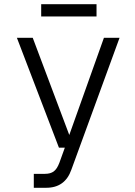

<svg xmlns="http://www.w3.org/2000/svg" viewBox="-20 -889 640 909"><path d="M140 0V-66H193Q219 -66 234.5 -77.5Q250 -89 261 -118L287 -190H259L60 -710H135L308 -250L472 -710H546L318 -86Q288 0 199 0ZM175 -811V-869H437V-811Z"/></svg>

Font: Geist Mono Light
Style: Regular
Weight: 300
Monospace: yes
Designer: Basement.studio, Andrés Briganti, Mateo Zaragoza
Foundry: Basement.studio, Vercel, Andrés Briganti, Guido Ferreyra, Mateo Zaragoza
Version: Version 1.500; ttfautohint (v1.8.4.7-5d5b)